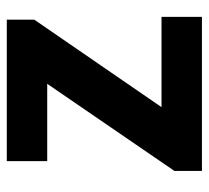

<svg xmlns="http://www.w3.org/2000/svg" viewBox="-44 -556 600 551"><g transform="rotate(-90 255.5 -280.0)"><path d="M41 0H483V-116H224L475 -481V-560H69V-444H291L41 -79Z"/></g></svg>

Font: Spoqa Han Sans Neo Bold
Style: Bold
Weight: 700
Designer: [Spoqa Han Sans Neo] Dong-huui Kim  Younghwa Kang  Yujin Lee  [Noto Sans] Ryoko NISHIZUKA  (kana & ideographs); Paul D. 
Foundry: Spoqa (http://www.spoqa-han-sans.com)
Version: Version 1.000